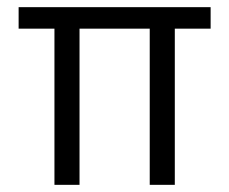

<svg xmlns="http://www.w3.org/2000/svg" viewBox="-20 -516 640 536"><path d="M132 0V-436H32V-496H568V-436H468V0H398V-436H202V0Z"/></svg>

Font: DM Mono Light
Style: Regular
Weight: 300
Designer: Colophon Foundry
Foundry: Colophon Foundry
Version: Version 1.000; ttfautohint (v1.8.2.53-6de2)